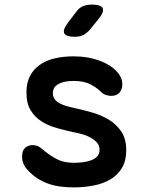

<svg xmlns="http://www.w3.org/2000/svg" viewBox="-20 -805 640 835"><path d="M301 10Q269 10 240.5 6Q212 2 187.5 -7Q163 -16 141 -30.5Q119 -45 99 -67Q88 -79 82 -93.5Q76 -108 76 -124Q76 -150 89 -162Q102 -174 122 -174Q132 -174 142 -170.5Q152 -167 162 -158Q193 -131 225 -114Q257 -97 300 -97Q317 -97 337 -99Q357 -101 374 -107Q391 -113 402 -124Q413 -135 413 -154Q413 -172 402 -184.5Q391 -197 374 -206.5Q357 -216 337 -221.5Q317 -227 300 -230Q264 -238 227.5 -248Q191 -258 161.5 -276.5Q132 -295 113.5 -325Q95 -355 95 -403Q95 -445 110.5 -474.5Q126 -504 153 -523Q180 -542 217.5 -551Q255 -560 300 -560Q363 -560 416 -540Q469 -520 497 -483Q504 -473 508 -462.5Q512 -452 512 -439Q512 -416 499.5 -402Q487 -388 464 -388Q453 -388 440.5 -392Q428 -396 418 -407Q398 -426 370.5 -439.5Q343 -453 300 -453Q281 -453 264.5 -450Q248 -447 235.5 -440.5Q223 -434 216.5 -424Q210 -414 210 -400Q210 -384 218.5 -373Q227 -362 240.5 -355Q254 -348 270 -343.5Q286 -339 300 -336Q338 -328 378.5 -316.5Q419 -305 452.5 -285Q486 -265 507.5 -233Q529 -201 529 -152Q529 -105 510 -74Q491 -43 459.5 -24.5Q428 -6 386.5 2Q345 10 301 10ZM306 -645Q267 -645 259.5 -660Q252 -675 276 -707L311 -753Q324 -771 340.5 -778Q357 -785 379 -785Q419 -785 426.5 -769.5Q434 -754 409 -723L370 -675Q357 -660 341.5 -652.5Q326 -645 306 -645Z"/></svg>

Font: Maple Mono SemiBold
Style: Regular
Weight: 600
Monospace: yes
Designer: subframe7536
Version: Version 7.000